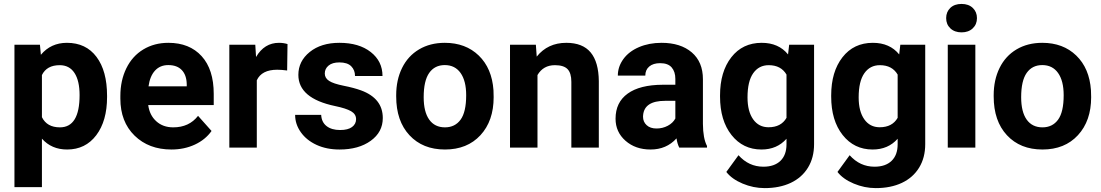

<svg xmlns="http://www.w3.org/2000/svg" viewBox="-20 -758 5656 986"><path d="M529.8 -259.3Q529.8 -137.2 474.4 -63.7Q418.9 9.8 324.7 9.8Q244.6 9.8 195.3 -45.9V203.1H54.2V-528.3H185.1L189.9 -476.6Q241.2 -538.1 323.7 -538.1Q421.4 -538.1 475.6 -465.8Q529.8 -393.6 529.8 -266.6ZM388.7 -269.5Q388.7 -343.3 362.5 -383.3Q336.4 -423.3 286.6 -423.3Q220.2 -423.3 195.3 -372.6V-156.2Q221.2 -104 287.6 -104Q388.7 -104 388.7 -269.5Z M860.4 9.8Q744.1 9.8 671.1 -61.5Q598.1 -132.8 598.1 -251.5V-265.1Q598.1 -344.7 628.9 -407.5Q659.7 -470.2 716.1 -504.2Q772.5 -538.1 844.7 -538.1Q953.1 -538.1 1015.4 -469.7Q1077.6 -401.4 1077.6 -275.9V-218.3H741.2Q748 -166.5 782.5 -135.3Q816.9 -104 869.6 -104Q951.2 -104 997.1 -163.1L1066.4 -85.4Q1034.7 -40.5 980.5 -15.4Q926.3 9.8 860.4 9.8ZM844.2 -423.8Q802.2 -423.8 776.1 -395.5Q750 -367.2 742.7 -314.5H939V-325.7Q938 -372.6 913.6 -398.2Q889.2 -423.8 844.2 -423.8Z M1454.6 -396Q1425.8 -399.9 1403.8 -399.9Q1323.7 -399.9 1298.8 -345.7V0H1157.7V-528.3H1291L1294.9 -465.3Q1337.4 -538.1 1412.6 -538.1Q1436 -538.1 1456.5 -531.7Z M1808.6 -146Q1808.6 -171.9 1783 -186.8Q1757.3 -201.7 1700.7 -213.4Q1512.2 -252.9 1512.2 -373.5Q1512.2 -443.8 1570.6 -491Q1628.9 -538.1 1723.1 -538.1Q1823.7 -538.1 1884 -490.7Q1944.3 -443.4 1944.3 -367.7H1803.2Q1803.2 -397.9 1783.7 -417.7Q1764.2 -437.5 1722.7 -437.5Q1687 -437.5 1667.5 -421.4Q1647.9 -405.3 1647.9 -380.4Q1647.9 -356.9 1670.2 -342.5Q1692.4 -328.1 1745.1 -317.6Q1797.9 -307.1 1834 -293.9Q1945.8 -252.9 1945.8 -151.9Q1945.8 -79.6 1883.8 -34.9Q1821.8 9.8 1723.6 9.8Q1657.2 9.8 1605.7 -13.9Q1554.2 -37.6 1524.9 -78.9Q1495.6 -120.1 1495.6 -168H1629.4Q1631.3 -130.4 1657.2 -110.4Q1683.1 -90.3 1726.6 -90.3Q1767.1 -90.3 1787.8 -105.7Q1808.6 -121.1 1808.6 -146Z M2014.6 -269Q2014.6 -347.7 2044.9 -409.2Q2075.2 -470.7 2132.1 -504.4Q2189 -538.1 2264.2 -538.1Q2371.1 -538.1 2438.7 -472.7Q2506.3 -407.2 2514.2 -294.9L2515.1 -258.8Q2515.1 -137.2 2447.3 -63.7Q2379.4 9.8 2265.1 9.8Q2150.9 9.8 2082.8 -63.5Q2014.6 -136.7 2014.6 -262.7ZM2155.8 -258.8Q2155.8 -183.6 2184.1 -143.8Q2212.4 -104 2265.1 -104Q2316.4 -104 2345.2 -143.3Q2374 -182.6 2374 -269Q2374 -342.8 2345.2 -383.3Q2316.4 -423.8 2264.2 -423.8Q2212.4 -423.8 2184.1 -383.5Q2155.8 -343.3 2155.8 -258.8Z M2731.9 -528.3 2736.3 -467.3Q2793 -538.1 2888.2 -538.1Q2972.2 -538.1 3013.2 -488.8Q3054.2 -439.5 3055.2 -341.3V0H2914.1V-337.9Q2914.1 -382.8 2894.5 -403.1Q2875 -423.3 2829.6 -423.3Q2770 -423.3 2740.2 -372.6V0H2599.1V-528.3Z M3468.3 0Q3458.5 -19 3454.1 -47.4Q3402.8 9.8 3320.8 9.8Q3243.2 9.8 3192.1 -35.2Q3141.1 -80.1 3141.1 -148.4Q3141.1 -232.4 3203.4 -277.3Q3265.6 -322.3 3383.3 -322.8H3448.2V-353Q3448.2 -389.6 3429.4 -411.6Q3410.6 -433.6 3370.1 -433.6Q3334.5 -433.6 3314.2 -416.5Q3293.9 -399.4 3293.9 -369.6H3152.8Q3152.8 -415.5 3181.2 -454.6Q3209.5 -493.7 3261.2 -515.9Q3313 -538.1 3377.4 -538.1Q3475.1 -538.1 3532.5 -489Q3589.8 -439.9 3589.8 -351.1V-122.1Q3590.3 -46.9 3610.8 -8.3V0ZM3351.6 -98.1Q3382.8 -98.1 3409.2 -112.1Q3435.5 -126 3448.2 -149.4V-240.2H3395.5Q3289.6 -240.2 3282.7 -167L3282.2 -158.7Q3282.2 -132.3 3300.8 -115.2Q3319.3 -98.1 3351.6 -98.1Z M3677.7 -268.1Q3677.7 -389.6 3735.6 -463.9Q3793.5 -538.1 3891.6 -538.1Q3978.5 -538.1 4026.9 -478.5L4032.7 -528.3H4160.6V-17.6Q4160.6 51.8 4129.2 103Q4097.7 154.3 4040.5 181.2Q3983.4 208 3906.7 208Q3848.6 208 3793.5 184.8Q3738.3 161.6 3710 125L3772.5 39.1Q3825.2 98.1 3900.4 98.1Q3956.5 98.1 3987.8 68.1Q4019 38.1 4019 -17.1V-45.4Q3970.2 9.8 3890.6 9.8Q3795.4 9.8 3736.6 -64.7Q3677.7 -139.2 3677.7 -262.2ZM3818.8 -257.8Q3818.8 -186 3847.7 -145.3Q3876.5 -104.5 3926.8 -104.5Q3991.2 -104.5 4019 -152.8V-375Q3990.7 -423.3 3927.7 -423.3Q3877 -423.3 3847.9 -381.8Q3818.8 -340.3 3818.8 -257.8Z M4248.5 -268.1Q4248.5 -389.6 4306.4 -463.9Q4364.3 -538.1 4462.4 -538.1Q4549.3 -538.1 4597.7 -478.5L4603.5 -528.3H4731.4V-17.6Q4731.4 51.8 4700 103Q4668.5 154.3 4611.3 181.2Q4554.2 208 4477.5 208Q4419.4 208 4364.3 184.8Q4309.1 161.6 4280.8 125L4343.3 39.1Q4396 98.1 4471.2 98.1Q4527.3 98.1 4558.6 68.1Q4589.8 38.1 4589.8 -17.1V-45.4Q4541 9.8 4461.4 9.8Q4366.2 9.8 4307.4 -64.7Q4248.5 -139.2 4248.5 -262.2ZM4389.6 -257.8Q4389.6 -186 4418.5 -145.3Q4447.3 -104.5 4497.6 -104.5Q4562 -104.5 4589.8 -152.8V-375Q4561.5 -423.3 4498.5 -423.3Q4447.8 -423.3 4418.7 -381.8Q4389.6 -340.3 4389.6 -257.8Z M4988.8 0H4847.2V-528.3H4988.8ZM4838.9 -665Q4838.9 -696.8 4860.1 -717.3Q4881.3 -737.8 4918 -737.8Q4954.1 -737.8 4975.6 -717.3Q4997.1 -696.8 4997.1 -665Q4997.1 -632.8 4975.3 -612.3Q4953.6 -591.8 4918 -591.8Q4882.3 -591.8 4860.6 -612.3Q4838.9 -632.8 4838.9 -665Z M5083 -269Q5083 -347.7 5113.3 -409.2Q5143.6 -470.7 5200.4 -504.4Q5257.3 -538.1 5332.5 -538.1Q5439.5 -538.1 5507.1 -472.7Q5574.7 -407.2 5582.5 -294.9L5583.5 -258.8Q5583.5 -137.2 5515.6 -63.7Q5447.8 9.8 5333.5 9.8Q5219.2 9.8 5151.1 -63.5Q5083 -136.7 5083 -262.7ZM5224.1 -258.8Q5224.1 -183.6 5252.4 -143.8Q5280.8 -104 5333.5 -104Q5384.8 -104 5413.6 -143.3Q5442.4 -182.6 5442.4 -269Q5442.4 -342.8 5413.6 -383.3Q5384.8 -423.8 5332.5 -423.8Q5280.8 -423.8 5252.4 -383.5Q5224.1 -343.3 5224.1 -258.8Z"/></svg>

Font: Vazir
Style: Bold
Weight: 700
Designer: Saber Rastikerdar
Foundry: Saber Rastikerdar
Version: Version 30.0.0